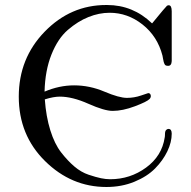

<svg xmlns="http://www.w3.org/2000/svg" viewBox="-20 -725 762 767"><path d="M55 -339Q55 -492 158.5 -598.5Q262 -705 404 -705H408Q511 -705 587 -632H588Q642 -698 647 -702Q651 -704 654 -704Q666 -704 666 -680V-481Q665 -462 652 -462Q646 -462 642.5 -463.5Q639 -465 637 -469.5Q635 -474 634 -477.5Q633 -481 631.5 -489.5Q630 -498 629 -503Q609 -580 549.5 -627Q490 -674 418 -674Q376 -674 333.5 -657Q291 -640 251 -605.5Q211 -571 185.5 -507Q160 -443 158 -359Q217 -384 276 -384Q338 -384 397 -359Q456 -334 487 -334Q516 -334 543.5 -343.5Q571 -353 572 -353Q580 -353 582 -345Q584 -337 578 -330Q568 -319 519 -300.5Q470 -282 430 -282Q397 -282 333 -310.5Q269 -339 219 -339Q194 -339 159 -328Q164 -259 181 -204.5Q198 -150 224 -116.5Q250 -83 277 -60Q304 -37 334 -27Q364 -17 383.5 -13Q403 -9 420 -9Q500 -9 563.5 -55.5Q627 -102 638 -176Q639 -180 639 -187Q639 -194 640 -198.5Q641 -203 644 -206Q648 -210 653 -210Q666 -210 666 -191Q666 -157 648.5 -120.5Q631 -84 599.5 -52Q568 -20 517 1Q466 22 405 22Q265 22 160 -81.5Q55 -185 55 -339Z"/></svg>

Font: CMU Serif
Style: Roman
Weight: 500
Version: Version 0.7.0